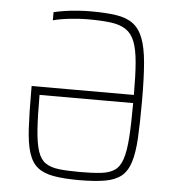

<svg xmlns="http://www.w3.org/2000/svg" viewBox="-51 -743 721 799"><g transform="rotate(5 309.5 -344.0)"><path d="M309 8Q245 8 202.5 0.5Q160 -7 135 -27Q110 -47 97.5 -86Q85 -125 81.5 -188Q78 -251 78 -344V-365H505Q505 -447 500.5 -500.5Q496 -554 483.5 -586.5Q471 -619 446.5 -635.5Q422 -652 383 -657Q344 -662 286 -662Q253 -662 212 -657.5Q171 -653 142 -645V-679Q162 -684 188.5 -688Q215 -692 243.5 -694Q272 -696 297 -696Q359 -696 402.5 -689.5Q446 -683 473 -663Q500 -643 515 -604.5Q530 -566 535.5 -502.5Q541 -439 541 -344Q541 -251 537.5 -188Q534 -125 521.5 -86Q509 -47 484 -27Q459 -7 416.5 0.5Q374 8 309 8ZM309 -26Q362 -26 397 -30Q432 -34 453.5 -48.5Q475 -63 486 -96Q497 -129 501 -185.5Q505 -242 505 -331H114Q114 -242 118 -185.5Q122 -129 133 -96Q144 -63 165.5 -48.5Q187 -34 222 -30Q257 -26 309 -26Z"/></g></svg>

Font: Saira SemiCondensed Thin
Style: Regular
Weight: 250
Width: 4
Designer: Hector Gatti with collaboration of the Omnibus-Type team
Foundry: Omnibus-Type
Version: Version 1.101